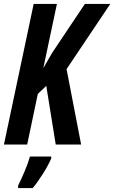

<svg xmlns="http://www.w3.org/2000/svg" viewBox="-22 -734 580 975"><path d="M116 0 170 -257 213 -298 261 0H390L316 -383L538 -714H409L243 -466L198 -388L267 -714H149L-2 0ZM144 221Q168 193 196 148.5Q224 104 238 71V61H130Q121 94 102.5 137.5Q84 181 70 208V221Z"/></svg>

Font: Noto Sans Display Condensed
Style: Bold Italic
Weight: 700
Width: 3
Designer: Monotype Design team
Foundry: Monotype Imaging Inc.
Version: 1.000